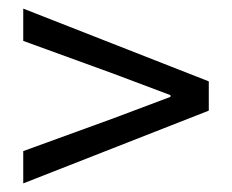

<svg xmlns="http://www.w3.org/2000/svg" viewBox="-20 -555 539 446"><path d="M34 -129V-204L243 -280L376 -330V-334L243 -384L34 -460V-535L465 -366V-298Z"/></svg>

Font: Assistant ExtraLight Medium
Style: Regular
Weight: 500
Version: Version 3.000